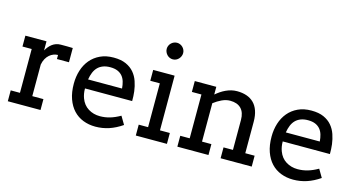

<svg xmlns="http://www.w3.org/2000/svg" viewBox="-80 -1083 2662 1432"><g transform="rotate(15 1250.5 -367.0)"><path d="M397 -398.9H304.2V-430.2Q288.1 -430.2 271.2 -424.1Q254.4 -418 239.7 -405.5Q225.1 -393.1 214.1 -373.8Q203.1 -354.5 198.2 -328.1V-84H284.2V0H31.7V-84H103V-422.4H31.7V-506.3H194.8V-436Q203.6 -451.7 214.6 -465.1Q225.6 -478.5 239 -488.5Q252.4 -498.5 268.8 -504.2Q285.2 -509.8 304.2 -509.8Q329.6 -509.8 352.1 -509.8Q374.5 -509.8 397 -508.8Z M705.1 -442.9Q673.3 -442.9 649.7 -433.8Q626 -424.8 609.4 -408Q592.8 -391.1 582.8 -366.7Q572.8 -342.3 567.9 -312H830.1Q828.1 -340.3 821 -364.3Q814 -388.2 799.3 -405.8Q784.7 -423.3 761.7 -433.1Q738.8 -442.9 705.1 -442.9ZM563 -241.2Q563 -219.7 566.2 -201.9Q569.3 -184.1 575.2 -168Q593.3 -119.1 633.1 -94.5Q672.9 -69.8 723.1 -69.8Q762.7 -69.8 800 -80.8Q837.4 -91.8 878.4 -115.2L915 -53.2Q865.2 -19 814.9 -2.4Q764.6 14.2 710.4 14.2Q659.2 14.2 615.5 -2.9Q571.8 -20 540.3 -53.7Q508.8 -87.4 491 -137.7Q473.1 -188 473.1 -254.9Q473.1 -309.1 488.3 -357.2Q503.4 -405.3 533.4 -441.2Q563.5 -477.1 607.9 -498Q652.3 -519 711.4 -519Q768.6 -519 806.9 -501.7Q845.2 -484.4 869.4 -455.8Q893.6 -427.2 906 -390.6Q918.5 -354 923.3 -315.9Q925.8 -297.4 926.5 -278.3Q927.2 -259.3 927.2 -241.2Z M1075.2 -685.1Q1075.2 -697.8 1080.3 -709.2Q1085.4 -720.7 1094 -729.2Q1102.5 -737.8 1114.3 -742.9Q1126 -748 1139.2 -748Q1151.9 -748 1163.3 -742.9Q1174.8 -737.8 1183.3 -729.2Q1191.9 -720.7 1197 -709.2Q1202.1 -697.8 1202.1 -685.1Q1202.1 -671.9 1197 -660.2Q1191.9 -648.4 1183.3 -639.4Q1174.8 -630.4 1163.3 -625.2Q1151.9 -620.1 1139.2 -620.1Q1126 -620.1 1114.3 -625.2Q1102.5 -630.4 1094 -639.4Q1085.4 -648.4 1080.3 -660.2Q1075.2 -671.9 1075.2 -685.1ZM1018.6 -506.3H1179.7V-505.9H1184.1V-84H1260.3V0H1020V-84H1092.3V-422.4H1018.6Z M1674.8 -84H1747.6V-314.9Q1747.6 -373 1718 -403.1Q1688.5 -433.1 1633.8 -433.1Q1602.1 -433.1 1569.8 -418Q1537.6 -402.8 1508.8 -380.4V-84H1581.1V0H1340.8V-84H1413.6V-422.4H1339.8V-506.3H1505.9V-446.8Q1522.5 -460.9 1540.8 -473.4Q1559.1 -485.8 1579.1 -495.1Q1599.1 -504.4 1620.6 -509.8Q1642.1 -515.1 1665.5 -515.1Q1706.1 -515.1 1738.8 -503.9Q1771.5 -492.7 1794.7 -469.7Q1817.9 -446.8 1830.3 -410.9Q1842.8 -375 1842.8 -326.2V-84H1915V0H1674.8Z M2231.9 -442.9Q2200.2 -442.9 2176.5 -433.8Q2152.8 -424.8 2136.2 -408Q2119.6 -391.1 2109.6 -366.7Q2099.6 -342.3 2094.7 -312H2356.9Q2355 -340.3 2347.9 -364.3Q2340.8 -388.2 2326.2 -405.8Q2311.5 -423.3 2288.6 -433.1Q2265.6 -442.9 2231.9 -442.9ZM2089.8 -241.2Q2089.8 -219.7 2093 -201.9Q2096.2 -184.1 2102.1 -168Q2120.1 -119.1 2159.9 -94.5Q2199.7 -69.8 2250 -69.8Q2289.6 -69.8 2326.9 -80.8Q2364.3 -91.8 2405.3 -115.2L2441.9 -53.2Q2392.1 -19 2341.8 -2.4Q2291.5 14.2 2237.3 14.2Q2186 14.2 2142.3 -2.9Q2098.6 -20 2067.1 -53.7Q2035.6 -87.4 2017.8 -137.7Q2000 -188 2000 -254.9Q2000 -309.1 2015.1 -357.2Q2030.3 -405.3 2060.3 -441.2Q2090.3 -477.1 2134.8 -498Q2179.2 -519 2238.3 -519Q2295.4 -519 2333.7 -501.7Q2372.1 -484.4 2396.2 -455.8Q2420.4 -427.2 2432.9 -390.6Q2445.3 -354 2450.2 -315.9Q2452.6 -297.4 2453.4 -278.3Q2454.1 -259.3 2454.1 -241.2Z"/></g></svg>

Font: Twentytwelve Slab
Style: TwentytwelveSlab
Weight: 400
Designer: Domenico Catapano
Version: Version 1.00 2012